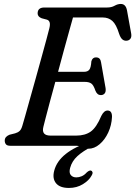

<svg xmlns="http://www.w3.org/2000/svg" viewBox="-20 -738 685 972"><path d="M363.5 0H32.5Q16 0 10 -7.5Q4 -15 4 -26Q4 -37.5 11 -44.8Q18 -52 28.5 -56L56.5 -63Q70.5 -67 79.2 -75Q88 -83 93.5 -102.5Q97.5 -115 107.5 -151Q117.5 -187 131.5 -236.8Q145.5 -286.5 160.8 -341.2Q176 -396 190.2 -447.5Q204.5 -499 215 -538.2Q225.5 -577.5 230 -595.5Q239 -632 217.5 -638.5L191 -645.5Q170.5 -653.5 170.5 -670Q170.5 -700 204.5 -700H522Q544.5 -700 560.2 -709Q576 -718 591.5 -718Q617 -718 623 -685L644 -569Q647 -552 640.8 -542.8Q634.5 -533.5 622.5 -532Q609 -530.5 599.5 -538.5Q590 -546.5 583 -567Q568.5 -614.5 548.8 -632Q529 -649.5 500.5 -649.5H349.5Q343.5 -628 331.5 -585.2Q319.5 -542.5 304.5 -487.5Q289.5 -432.5 274 -374.5H406Q423.5 -374.5 432 -385Q440.5 -395.5 442.5 -427.5Q448 -447.5 465.5 -447.5Q478 -447.5 484 -440.8Q490 -434 491.5 -423L514.5 -292Q517 -273.5 509.8 -265Q502.5 -256.5 490.5 -256.5Q472 -256.5 463 -279Q453.5 -307.5 441.8 -315.5Q430 -323.5 409 -323.5H260Q245 -269 232.2 -221.2Q219.5 -173.5 210.8 -140Q202 -106.5 199.5 -95.5Q188.5 -51.5 236 -51.5H365.5Q411 -51.5 439.8 -72.2Q468.5 -93 493 -151.5Q506.5 -178.5 524.5 -178.5Q547.5 -178.5 547 -146Q545 -104 528 -67.2Q511 -30.5 484.2 -7.8Q457.5 15 427 15Q411 15 397.2 7.5Q383.5 0 363.5 0ZM442 -23 448.5 2Q399.5 27 371.8 52.5Q344 78 335 112Q328.5 136 338.2 148Q348 160 366.5 160Q380 160 393.5 154.2Q407 148.5 418.5 135.5Q431.5 123.5 440.5 125.5Q446 127 448.2 133.5Q450.5 140 443 152Q430.5 175.5 399.5 194.5Q368.5 213.5 329 213.5Q283 213.5 263.5 189.5Q244 165.5 254.5 126Q267 78 312.8 41.5Q358.5 5 442 -23Z"/></svg>

Font: Fraunces 72pt SuperSoft
Style: Italic
Weight: 400
Italic angle: -16°
Version: Version 1.000;[b76b70a41]